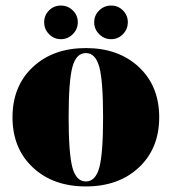

<svg xmlns="http://www.w3.org/2000/svg" viewBox="-20 -661 618 691"><path d="M480 -58.5Q407 10 289 10Q171 10 98 -58.5Q25 -127 25 -239Q25 -351 98 -419.5Q171 -488 289 -488Q407 -488 480 -419.5Q553 -351 553 -239Q553 -127 480 -58.5ZM337.5 -58.5Q351 -109 351 -239Q351 -369 337.5 -419.5Q324 -470 289 -470Q254 -470 240.5 -419.5Q227 -369 227 -239Q227 -109 240.5 -58.5Q254 -8 289 -8Q324 -8 337.5 -58.5ZM337 -538Q319 -556 319 -581Q319 -606 337 -623.5Q355 -641 380 -641Q405 -641 422.5 -623.5Q440 -606 440 -581Q440 -556 422.5 -538Q405 -520 380 -520Q355 -520 337 -538ZM156.5 -538Q139 -556 139 -581Q139 -606 156.5 -623.5Q174 -641 199 -641Q224 -641 242 -623.5Q260 -606 260 -581Q260 -556 242 -538Q224 -520 199 -520Q174 -520 156.5 -538Z"/></svg>

Font: Elsie Swash Caps Black
Style: Regular
Weight: 900
Designer: Alejandro Inler
Foundry: Alejandro Inler
Version: 1.003